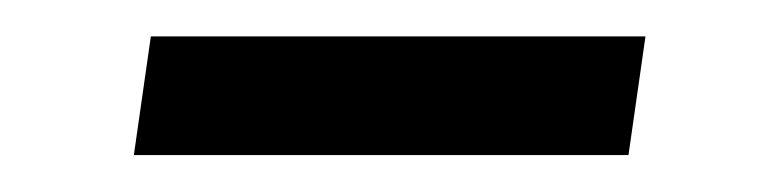

<svg xmlns="http://www.w3.org/2000/svg" viewBox="-20 -327 417 105"><path d="M53.2 -242.2 62.5 -307.1H333L323.7 -242.2Z"/></svg>

Font: Gelasio SemiBold
Style: Italic
Weight: 600
Italic angle: -8.5°
Designer: Eben Sorkin
Foundry: Eben Sorkin
Version: Version 1.008